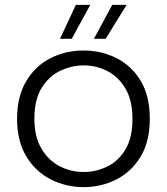

<svg xmlns="http://www.w3.org/2000/svg" viewBox="-20 -760 684 787"><path d="M50 0ZM50 0ZM323 7Q250 7 187.5 -25Q125 -57 87.5 -119.5Q50 -182 50 -273Q50 -364 87 -426.5Q124 -489 186 -521Q248 -553 323 -553Q395 -553 457 -522Q519 -491 556.5 -429Q594 -367 594 -273Q594 -180 556.5 -118Q519 -56 457 -24.5Q395 7 323 7ZM323 -55Q373 -55 419 -77Q465 -99 494 -147Q523 -195 523 -273Q523 -348 494.5 -396.5Q466 -445 420.5 -468.5Q375 -492 323 -492Q275 -492 228.5 -470.5Q182 -449 151.5 -401Q121 -353 121 -273Q121 -200 149.5 -151.5Q178 -103 224 -79Q270 -55 323 -55ZM274 -601H226L291 -740H350ZM413 -601H365L440 -740H499Z"/></svg>

Font: Ulagadi Sans Light
Style: Regular
Weight: 300
Designer: Ninad Kale (Devanagari), Jonny Pinhorn (Latin)
Foundry: Indian Type Foundry
Version: Version 3.01;March 29, 2020;FontCreator 12.0.0.2522 64-bit; 